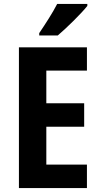

<svg xmlns="http://www.w3.org/2000/svg" viewBox="-20 -1020 513 974"><path d="M423 -990V-1000H270C247 -955 212 -901 179 -852V-840H273C320 -880 394 -953 423 -990ZM421 -66V-185H215V-377H407V-496H215V-662H421V-780H76V-66Z"/></svg>

Font: Noto Sans Malayalam UI Condensed
Style: Bold
Weight: 700
Width: 3
Designer: Jelle Bosma - Monotype Design Team
Foundry: Monotype Imaging Inc.
Version: Version 2.104